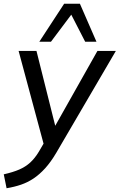

<svg xmlns="http://www.w3.org/2000/svg" viewBox="-51 -774 636 1021"><path d="M-16 227 -31 153Q18 142 51.5 127.5Q85 113 110 90Q135 67 156 32L191 -28L186 10L48 -503H143L251 -72H224L467 -503H565L248 39Q219 88 189 121Q159 154 127.5 175Q96 196 61 208Q26 220 -16 227ZM158 -552 290 -754H374L462 -552H402L328 -696L220 -552Z"/></svg>

Font: Mulish ExtraLight Medium
Style: Italic
Weight: 500
Italic angle: -9°
Version: Version 3.603